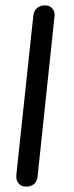

<svg xmlns="http://www.w3.org/2000/svg" viewBox="-20 -695 276 715"><path d="M78 0Q60 0 49.5 -11.5Q39 -23 41 -45L104 -636Q106 -655 118 -665Q130 -675 147 -675Q165 -675 175 -663.5Q185 -652 183 -634L120 -38Q118 -18 106 -9Q94 0 78 0Z"/></svg>

Font: Edu SA Beginner Medium
Style: Regular
Weight: 500
Version: Version 1.003